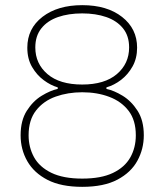

<svg xmlns="http://www.w3.org/2000/svg" viewBox="-20 -716 638 745"><path d="M299 9Q217 9 164.5 -18Q112 -45 86 -90.5Q60 -136 60 -191Q60 -248.5 84 -286.2Q108 -324 141.8 -344.5Q175.5 -365 204 -371V-377Q176.5 -385 149.8 -404.8Q123 -424.5 104.5 -456Q86 -487.5 86 -531Q86 -605.5 145 -650.8Q204 -696 299 -696Q395.5 -696 453.8 -650.2Q512 -604.5 512 -531Q512 -490 494.5 -458.5Q477 -427 450 -406.2Q423 -385.5 393 -377V-371Q422 -365 455.8 -344.5Q489.5 -324 513.8 -286.2Q538 -248.5 538 -191Q538 -138 513.2 -92.5Q488.5 -47 435.8 -19Q383 9 299 9ZM299 -388Q386 -388 433.5 -428.5Q481 -469 481 -532Q481 -577 457.2 -606.2Q433.5 -635.5 392.5 -649.8Q351.5 -664 299 -664Q246 -664 205 -649.8Q164 -635.5 140.5 -606Q117 -576.5 117 -532Q117 -469 164.2 -428.5Q211.5 -388 299 -388ZM299 -23Q372.5 -23 418.2 -45Q464 -67 485.5 -105Q507 -143 507 -191Q507 -249.5 479 -286Q451 -322.5 404 -340.2Q357 -358 299 -358Q243.5 -358 196.2 -341.2Q149 -324.5 120 -287.5Q91 -250.5 91 -191Q91 -144.5 112 -106.2Q133 -68 179.2 -45.5Q225.5 -23 299 -23Z"/></svg>

Font: Heraclito Thin
Style: Regular
Weight: 100
Designer: Kostas Bartsokas (font) & Cristiano Sobral (main changes)
Foundry: Kostas Bartsokas (font) & Cristiano Sobral (main changes)
Version: Version 1.00;July 8, 2020;FontCreator 13.0.0.2655 64-bit